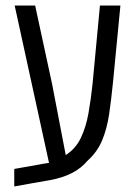

<svg xmlns="http://www.w3.org/2000/svg" viewBox="-20 -650 474 696"><path d="M31.7 25.9V-37.6L114.3 -52.2Q125 -54.2 135.7 -56.2Q146.5 -58.1 157.7 -59.6L33.2 -629.9H107.4L168.9 -345.2L218.3 -87.9Q254.4 -110.8 273.2 -150.4Q292 -189.9 300.8 -240.2Q309.6 -290.5 315.4 -344.7L342.3 -629.9H416.5L389.6 -351.6Q383.3 -288.1 375.5 -235.6Q367.7 -183.1 350.3 -141.4Q333 -99.6 297.9 -67.9Q274.9 -40.5 241.7 -23.2Q208.5 -5.9 161.6 2.9Q129.4 8.3 96.9 14.2Q64.5 20 31.7 25.9Z"/></svg>

Font: Open Sans Condensed
Style: Regular
Weight: 400
Width: 3
Designer: Monotype Design Team
Foundry: Monotype Imaging Inc.
Version: Version 3.000